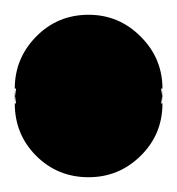

<svg xmlns="http://www.w3.org/2000/svg" viewBox="-20 -220 240 260"><path d="M0 -100H200V-80H0ZM100 -200Q58 -200 29 -170.5Q0 -141 0 -100Q0 -58 29 -29Q58 0 100 0Q141 0 170.5 -29Q200 -58 200 -100Q200 -141 170.5 -170.5Q141 -200 100 -200ZM100 -180Q58 -180 29 -150.5Q0 -121 0 -80Q0 -38 29 -9Q58 20 100 20Q141 20 170.5 -9Q200 -38 200 -80Q200 -121 170.5 -150.5Q141 -180 100 -180Z"/></svg>

Font: Wavefont Black
Style: Regular
Weight: 900
Version: Version 3.004;gftools[0.9.33]